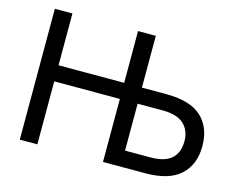

<svg xmlns="http://www.w3.org/2000/svg" viewBox="-98 -846 1225 992"><g transform="rotate(15 515.0 -350.0)"><path d="M525 -337H174V0H80V-700H174V-423H525V-700H620V-423H750Q879 -423 939.5 -367Q1000 -311 1000 -211Q1000 -113 939 -56.5Q878 0 750 0H525ZM620 -337V-86H755Q832 -86 868 -118.5Q904 -151 904 -211Q904 -270 867 -303.5Q830 -337 755 -337Z"/></g></svg>

Font: PT Root UI Web Medium
Style: Regular
Weight: 500
Designer: Vitaly Kuzmin
Foundry: ParaType Ltd.
Version: Version 1.001W